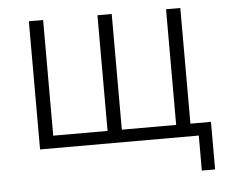

<svg xmlns="http://www.w3.org/2000/svg" viewBox="-49 -568 910 764"><g transform="rotate(-5 406.5 -186.0)"><path d="M727 140V0H93V-512H150V-50H367V-512H424V-50H641V-512H698V-50H780V140Z"/></g></svg>

Font: IBM Plex Sans Light
Style: Regular
Weight: 300
Designer: Mike Abbink, Paul van der Laan, Pieter van Rosmalen
Foundry: Bold Monday
Version: Version 3.201